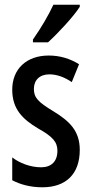

<svg xmlns="http://www.w3.org/2000/svg" viewBox="-20 -786 389 816"><path d="M319 -757V-766H207C186 -721 157 -671 120 -618V-606H184C226 -644 293 -716 319 -757ZM319 -149C319 -231 274 -272 207 -313C143 -352 124 -370 124 -408C124 -446 149 -470 190 -470C223 -470 256 -457 285 -437L316 -513C277 -537 235 -550 187 -550C93 -550 32 -493 32 -405C32 -323 75 -280 142 -240C205 -205 224 -182 224 -145C224 -100 198 -75 155 -75C109 -75 63 -93 32 -117V-20C66 -2 109 10 160 10C260 10 319 -46 319 -149Z"/></svg>

Font: Noto Sans Khmer ExtraCondensed Medium
Style: Regular
Weight: 500
Width: 2
Designer: Danh Hong and the Monotype Design Team
Foundry: Monotype Imaging Inc.
Version: Version 2.004